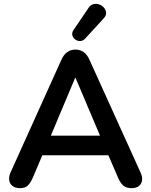

<svg xmlns="http://www.w3.org/2000/svg" viewBox="-20 -971 784 999"><path d="M84 8Q60 8 45.5 -3Q31 -14 28 -32.5Q25 -51 35 -74L299 -659Q312 -688 330.5 -700.5Q349 -713 373 -713Q396 -713 414.5 -700.5Q433 -688 446 -659L711 -74Q722 -51 719 -32Q716 -13 702 -2.5Q688 8 665 8Q637 8 621.5 -5.5Q606 -19 594 -47L529 -198L583 -163H161L215 -198L151 -47Q138 -18 124 -5Q110 8 84 8ZM371 -566 231 -233 205 -265H539L514 -233L373 -566ZM424 -771Q412 -758 397.5 -757.5Q383 -757 371.5 -765.5Q360 -774 356.5 -787Q353 -800 362 -814L440 -929Q451 -946 466.5 -949.5Q482 -953 497 -947.5Q512 -942 521.5 -930.5Q531 -919 532 -904.5Q533 -890 520 -876Z"/></svg>

Font: Nunito ExtraLight
Style: Bold
Weight: 700
Version: Version 3.602